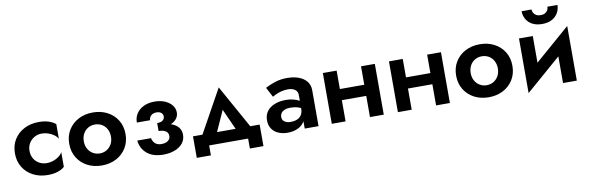

<svg xmlns="http://www.w3.org/2000/svg" viewBox="-52 -1159 5251 1713"><g transform="rotate(-10 2573.5 -302.5)"><path d="M162 -230Q162 -269 180 -299Q198 -329 228.5 -346.5Q259 -364 296 -364Q324 -364 352 -355Q380 -346 403.5 -329.5Q427 -313 439 -291V-424Q415 -445 376.5 -457.5Q338 -470 287 -470Q214 -470 155.5 -440Q97 -410 63.5 -356Q30 -302 30 -230Q30 -159 63.5 -104.5Q97 -50 155.5 -20Q214 10 287 10Q338 10 376.5 -2.5Q415 -15 439 -37V-170Q427 -148 404.5 -131.5Q382 -115 354 -105.5Q326 -96 296 -96Q259 -96 228.5 -113Q198 -130 180 -160Q162 -190 162 -230Z M522 -230Q522 -159 555.5 -104.5Q589 -50 646.5 -20Q704 10 777 10Q850 10 907.5 -20Q965 -50 998.5 -104.5Q1032 -159 1032 -230Q1032 -302 998.5 -356Q965 -410 907.5 -440Q850 -470 777 -470Q704 -470 646.5 -440Q589 -410 555.5 -356Q522 -302 522 -230ZM654 -230Q654 -269 670.5 -299Q687 -329 715 -345Q743 -361 777 -361Q811 -361 839 -345Q867 -329 883.5 -299Q900 -269 900 -230Q900 -191 883.5 -161.5Q867 -132 839 -115.5Q811 -99 777 -99Q743 -99 715 -115.5Q687 -132 670.5 -161.5Q654 -191 654 -230Z M1327 -230Q1421 -227 1468.5 -258.5Q1516 -290 1516 -340Q1516 -377 1492.5 -406.5Q1469 -436 1428.5 -453Q1388 -470 1336 -470Q1280 -470 1238 -450Q1196 -430 1172.5 -394.5Q1149 -359 1149 -313H1269Q1269 -329 1277 -342.5Q1285 -356 1300 -364Q1315 -372 1337 -372Q1363 -372 1379 -359.5Q1395 -347 1395 -325Q1395 -305 1379 -291Q1363 -277 1327 -277ZM1334 10Q1391 10 1437 -7.5Q1483 -25 1509.5 -57.5Q1536 -90 1536 -135Q1536 -197 1480.5 -230Q1425 -263 1327 -260V-205Q1355 -205 1374.5 -198Q1394 -191 1404 -177.5Q1414 -164 1414 -145Q1414 -127 1404 -113.5Q1394 -100 1376 -93Q1358 -86 1333 -86Q1297 -86 1276.5 -104.5Q1256 -123 1249 -154H1125Q1133 -80 1187 -35Q1241 10 1334 10Z M1923 -292 2041 -30 2170 -51 1923 -495 1677 -51 1805 -30ZM2102 0V90H2225V-105H1621V90H1749V0Z M2426 -137Q2426 -158 2436.5 -173Q2447 -188 2468 -197Q2489 -206 2519 -206Q2560 -206 2590 -196Q2620 -186 2648 -165V-228Q2639 -239 2617 -251Q2595 -263 2563 -272Q2531 -281 2494 -281Q2434 -281 2389.5 -263Q2345 -245 2320.5 -211.5Q2296 -178 2296 -131Q2296 -85 2317.5 -53.5Q2339 -22 2376 -6Q2413 10 2460 10Q2508 10 2546.5 -6.5Q2585 -23 2608 -54.5Q2631 -86 2631 -130L2615 -184Q2615 -146 2600 -123Q2585 -100 2559 -90Q2533 -80 2502 -80Q2481 -80 2463.5 -86.5Q2446 -93 2436 -105.5Q2426 -118 2426 -137ZM2385 -329Q2396 -336 2417.5 -346Q2439 -356 2467.5 -363.5Q2496 -371 2529 -371Q2567 -371 2591 -353.5Q2615 -336 2615 -305V0H2740V-326Q2740 -373 2714 -405.5Q2688 -438 2642.5 -455Q2597 -472 2537 -472Q2475 -472 2424 -454.5Q2373 -437 2338 -418Z M2907 -192H3269V-293H2907ZM3206 -460V0H3331V-460ZM2860 -460V0H2985V-460Z M3506 -192H3868V-293H3506ZM3805 -460V0H3930V-460ZM3459 -460V0H3584V-460Z M4027 -230Q4027 -159 4060.5 -104.5Q4094 -50 4151.5 -20Q4209 10 4282 10Q4355 10 4412.5 -20Q4470 -50 4503.5 -104.5Q4537 -159 4537 -230Q4537 -302 4503.5 -356Q4470 -410 4412.5 -440Q4355 -470 4282 -470Q4209 -470 4151.5 -440Q4094 -410 4060.5 -356Q4027 -302 4027 -230ZM4159 -230Q4159 -269 4175.5 -299Q4192 -329 4220 -345Q4248 -361 4282 -361Q4316 -361 4344 -345Q4372 -329 4388.5 -299Q4405 -269 4405 -230Q4405 -191 4388.5 -161.5Q4372 -132 4344 -115.5Q4316 -99 4282 -99Q4248 -99 4220 -115.5Q4192 -132 4175.5 -161.5Q4159 -191 4159 -230Z M5075 -346 5080 -495 4642 -114 4637 35ZM4762 -460H4637V35L4762 -96ZM5080 -495 4955 -364V0H5080ZM4702 -695Q4702 -657 4720.5 -623.5Q4739 -590 4775.5 -570.5Q4812 -551 4864 -551Q4917 -551 4953 -570.5Q4989 -590 5008 -623.5Q5027 -657 5027 -695H4936Q4936 -679 4928.5 -664.5Q4921 -650 4905 -640.5Q4889 -631 4864 -631Q4840 -631 4824 -640.5Q4808 -650 4800 -664.5Q4792 -679 4792 -695Z"/></g></svg>

Font: Jost SemiBold
Style: Regular
Weight: 600
Version: Version 3.710